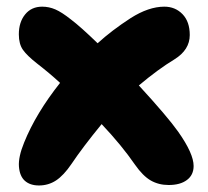

<svg xmlns="http://www.w3.org/2000/svg" viewBox="-20 -509 629 582"><path d="M98.1 53.2Q71.3 53.2 55.4 39.1Q39.6 24.9 37.4 -4.2Q35.2 -33.2 53.2 -77.1Q88.9 -165.5 162.1 -257.8Q130.9 -286.6 91.8 -316.9Q62 -340.3 49.6 -357.9Q37.1 -375.5 37.1 -404.8Q37.1 -441.9 56.2 -465.3Q75.2 -488.8 107.9 -488.8Q128.4 -488.8 147.7 -480.5Q167 -472.2 194.8 -450.2Q224.6 -427.7 275.9 -377.9Q318.8 -417 376 -454.1Q430.7 -488.8 478 -488.8Q511.2 -488.8 533.2 -466.1Q555.2 -443.4 555.2 -402.8Q555.2 -357.9 508.8 -329.1Q459.5 -299.3 400.9 -250Q488.3 -154.8 520 -109.9Q566.9 -43.5 566.9 -5.9Q566.9 21.5 546.6 36.6Q526.4 51.8 491.2 51.8Q460.9 51.8 437 38.1Q413.1 24.4 389.2 -9.8Q348.6 -68.8 288.1 -132.8Q230.5 -62.5 196.8 -12.2Q172.9 22.9 149.7 38.1Q126.5 53.2 98.1 53.2Z"/></svg>

Font: Shantell Sans Bouncy
Style: Regular
Weight: 800
Designer: Stephen Nixon, Anya Danilova, Shantell Martin
Foundry: Arrow Type
Version: Version 1.006;[9816181b4]